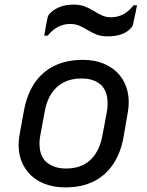

<svg xmlns="http://www.w3.org/2000/svg" viewBox="-20 -803 640 834"><path d="M340 -543Q392 -543 432 -526Q472 -509 498 -478.5Q524 -448 534 -406Q544 -364 535 -314L517 -210Q505 -140 472 -90.5Q439 -41 387 -15Q335 11 264 11Q211 11 170 -6Q129 -23 102.5 -54Q76 -85 66 -126.5Q56 -168 65 -218L84 -322Q97 -393 130 -442Q163 -491 216 -517Q269 -543 340 -543ZM333 -462Q289 -462 256.5 -445Q224 -428 203.5 -397Q183 -366 175 -322L155 -215Q149 -184 153.5 -153.5Q158 -123 178 -102Q193 -88 215 -79.5Q237 -71 268 -71Q312 -71 344 -88Q376 -105 396 -136.5Q416 -168 424 -210L444 -316Q450 -349 445.5 -380Q441 -411 421 -432Q407 -446 385.5 -454Q364 -462 333 -462ZM462 -728Q490 -728 514 -740Q538 -752 560 -780H575Q573 -769 570 -754Q567 -739 564 -725.5Q561 -712 559 -702Q558 -696 556 -691Q554 -686 546 -678Q529 -661 504 -653Q479 -645 448 -645Q420 -645 399.5 -653Q379 -661 361.5 -672Q344 -683 325.5 -691Q307 -699 285 -699Q257 -699 232 -686Q207 -673 187 -648H172Q174 -659 176.5 -673Q179 -687 181.5 -701Q184 -715 186 -723Q187 -730 189.5 -735Q192 -740 199 -747Q218 -765 243 -774Q268 -783 299 -783Q328 -783 348.5 -775Q369 -767 386.5 -756Q404 -745 422 -736.5Q440 -728 462 -728Z"/></svg>

Font: Rec Mono Linear
Style: Italic
Weight: 400
Italic angle: -10°
Monospace: yes
Version: Version 1.085; ttfautohint (v1.8.4.7-5d5b)